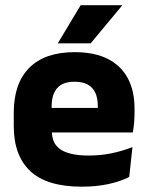

<svg xmlns="http://www.w3.org/2000/svg" viewBox="-20 -707 570 740"><path d="M295 12.5Q161 12.5 97 -47.2Q33 -107 33 -221.5V-272.5Q33 -385.5 93 -445.8Q153 -506 267.5 -506Q344.5 -506 395.8 -479.8Q447 -453.5 472.8 -405Q498.5 -356.5 498.5 -288.5V-272Q498.5 -253 496.8 -233.2Q495 -213.5 492 -196.5H354Q356 -225.5 356.5 -251.2Q357 -277 357 -298Q357 -328.5 347.5 -349.2Q338 -370 318.2 -381Q298.5 -392 267.5 -392Q221.5 -392 200.2 -367.2Q179 -342.5 179 -297V-252L180 -235.5V-200.5Q180 -181.5 186.2 -164.5Q192.5 -147.5 208.2 -134.8Q224 -122 251.8 -114.8Q279.5 -107.5 322.5 -107.5Q368 -107.5 410 -116.2Q452 -125 490.5 -140L478 -25Q444 -7.5 397.5 2.5Q351 12.5 295 12.5ZM114 -196.5V-291H461V-196.5ZM291 -687H450V-685L329.5 -540H203.5V-541.5Z"/></svg>

Font: Anek Bangla Medium
Style: Bold
Weight: 700
Version: Version 1.003